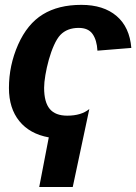

<svg xmlns="http://www.w3.org/2000/svg" viewBox="-20 -558 558 786"><path d="M255.4 -84.5Q313 -84.5 345.7 -111.8L277.8 207.5H140.6L179.7 4.4Q101.6 -9.8 59.1 -62.3Q16.6 -114.7 16.6 -197.8Q16.6 -290.5 54.2 -375.5Q91.8 -460 155.3 -499Q218.8 -538.1 313 -538.1Q403.8 -538.1 457.3 -492.4Q510.7 -446.8 517.6 -361.8L378.9 -350.6Q376.5 -394 358.9 -418.9Q341.3 -443.8 302.2 -443.8Q254.9 -443.8 227.1 -415Q213.4 -400.4 201.2 -373.3Q189 -346.2 179.9 -313.7Q170.9 -281.2 165.8 -250.7Q160.6 -220.2 160.6 -198.7Q160.6 -139.6 183.6 -112.1Q206.5 -84.5 255.4 -84.5Z"/></svg>

Font: Arimo
Style: Bold Italic
Weight: 700
Italic angle: -12°
Designer: Steve Matteson
Foundry: Monotype Imaging Inc.
Version: Version 1.33